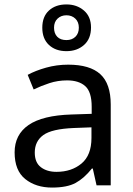

<svg xmlns="http://www.w3.org/2000/svg" viewBox="-20 -837 601 867"><path d="M288 -545Q386 -545 433 -502Q480 -459 480 -365V0H416L399 -76H395Q360 -32 321.5 -11Q283 10 215 10Q142 10 94 -28.5Q46 -67 46 -149Q46 -229 109 -272.5Q172 -316 303 -320L394 -323V-355Q394 -422 365 -448Q336 -474 283 -474Q241 -474 203 -461.5Q165 -449 132 -433L105 -499Q140 -518 188 -531.5Q236 -545 288 -545ZM314 -259Q214 -255 175.5 -227Q137 -199 137 -148Q137 -103 164.5 -82Q192 -61 235 -61Q303 -61 348 -98.5Q393 -136 393 -214V-262ZM280 -606Q231 -606 201 -634Q171 -662 171 -712Q171 -762 201 -789.5Q231 -817 280 -817Q327 -817 359 -789.5Q391 -762 391 -713Q391 -662 359.5 -634Q328 -606 280 -606ZM280 -656Q305 -656 320.5 -671Q336 -686 336 -712Q336 -738 320 -753Q304 -768 280 -768Q256 -768 240 -753Q224 -738 224 -712Q224 -686 238.5 -671Q253 -656 280 -656Z"/></svg>

Font: Noto Sans Tifinagh Azawagh
Style: Regular
Weight: 400
Designer: JamraPatel
Foundry: JamraPatel LLC
Version: Version 2.006; ttfautohint (v1.8.4.7-5d5b)